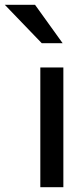

<svg xmlns="http://www.w3.org/2000/svg" viewBox="-109 -780 343 800"><path d="M59 -499H155V0H59ZM65 -600 -89 -760H37L152 -600Z"/></svg>

Font: Syne Med Modified
Style: Regular
Weight: 500
Designer: Lucas Descroix
Foundry: Bonjour Monde
Version: Version 2.200